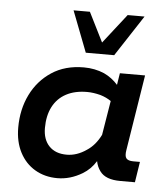

<svg xmlns="http://www.w3.org/2000/svg" viewBox="-48 -660 624 714"><g transform="rotate(5 264.0 -303.5)"><path d="M192 10Q145 10 108.5 -11.5Q72 -33 51.5 -72.5Q31 -112 31 -165Q31 -233 58 -288Q85 -343 135 -376Q185 -409 255 -409Q296 -409 331 -394Q361 -380 383 -355L390 -399H484L439 -117Q435 -94 442 -85.5Q449 -77 468 -77H493L481 0H426Q371 0 350 -29Q338 -45 334 -66Q315 -35 285 -17Q240 10 192 10ZM219 -80Q257 -80 293 -105Q324 -125 344 -165L365 -293Q348 -305 325 -312Q298 -319 275 -319Q229 -319 196.5 -301.5Q164 -284 147 -251Q130 -218 130 -172Q130 -129 153.5 -104.5Q177 -80 219 -80ZM257 -464 198 -617H259L314 -507L400 -617H463L363 -464Z"/></g></svg>

Font: Rokkitt SemiBold SemiBold
Style: Italic
Weight: 600
Italic angle: -9°
Version: Version 3.103